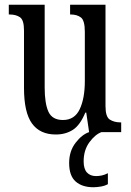

<svg xmlns="http://www.w3.org/2000/svg" viewBox="-20 -556 550 808"><path d="M215 10Q148 10 114.5 -36.5Q81 -83 81 -186V-428Q81 -472 64 -483.5Q47 -495 21 -495H17V-536H168V-188Q168 -120 184 -85.5Q200 -51 245 -51Q294 -51 315.5 -96.5Q337 -142 337 -215V-422Q337 -470 320.5 -482.5Q304 -495 278 -495H275V-536H424V-109Q424 -64 442.5 -52.5Q461 -41 486 -41H490V0H355L343 -82H339Q317 -29 286.5 -9.5Q256 10 215 10ZM373 232Q326 232 298.5 208Q271 184 271 130Q271 80 298 45Q325 10 355 0H407Q380 10 356 43Q332 76 332 123Q332 155 346 170Q360 185 384 185Q396 185 408 182.5Q420 180 434 173V219Q422 226 404.5 229Q387 232 373 232Z"/></svg>

Font: Noto Serif Lao ExtraCondensed
Style: Regular
Weight: 400
Width: 2
Designer: Monotype Design Team
Foundry: Monotype Imaging Inc.
Version: Version 2.003; ttfautohint (v1.8.4.7-5d5b)